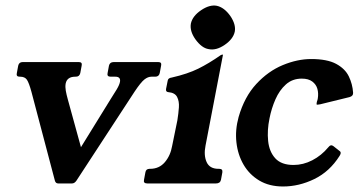

<svg xmlns="http://www.w3.org/2000/svg" viewBox="-20 -665 1305 696"><path d="M554 -440Q567 -440 564 -427L559 -400Q556 -387 543 -387H529Q516 -387 503 -376.5Q490 -366 468 -333L257 -10Q250 0 241 0H191Q181.8 0 179 -10L94 -332Q85 -365 77.5 -376Q70 -387 53 -387H51Q38 -387 41 -400L46 -427Q49 -440 62 -440H266Q279 -440 276 -427L271 -400Q268 -387 255 -387H253Q223 -387 218 -362Q216 -350 218.5 -336Q221 -322 226 -304L289 -75L238 -74L380 -304Q393 -324 403 -340.8Q413 -357.5 415 -368.7Q418 -387 398 -387H381Q367 -387 370 -400L375 -427Q378 -440 392 -440Z M775 -53Q788 -53 786 -40L781 -13Q778 0 763 0H514Q499 0 502 -13L507 -40Q509 -53 522 -53H524Q557 -53 577.5 -77Q598 -101 604 -136L623 -229Q627 -254 628.5 -276Q630 -298 622 -313.5Q614 -329 590 -331Q580 -332 582 -343L588 -373Q589 -378 592.5 -380.5Q596 -383 603 -384Q660 -397 698.5 -416Q737 -435 780 -465Q784 -467 786 -467H787Q789 -467 788 -465L725 -137Q718 -102 729 -77.5Q740 -53 772 -53ZM766 -644Q793 -638 815 -607Q836 -576 831 -550Q825 -523 794 -502Q763 -481 736 -487Q711 -491 688 -523Q667 -553 672 -580Q678 -607 709 -628Q740 -649 766 -644Z M1006 11Q956 11 920 -10.5Q884 -32 863 -68Q842 -104 837 -149Q832 -194 845 -241Q866 -314 909 -360.5Q952 -407 1005 -429Q1058 -451 1108 -451Q1166 -451 1198.5 -433.5Q1231 -416 1244.5 -388Q1258 -360 1260 -329Q1261 -317 1247 -313L1141 -287Q1136 -286 1131 -285.5Q1126 -285 1128 -291Q1128 -295 1129.5 -298.5Q1131 -302 1132 -308Q1135 -327 1130.5 -343Q1126 -359 1112 -369.5Q1098 -380 1074 -380Q1040 -380 1016.5 -359Q993 -338 978.5 -305Q964 -272 957 -236Q948 -193 952 -154Q956 -115 978 -91Q1000 -67 1044 -67Q1079 -67 1112 -84Q1145 -101 1170 -131Q1179 -143 1189 -135L1213 -116Q1218 -111 1211 -100Q1175 -43 1119.5 -16Q1064 11 1006 11Z"/></svg>

Font: Young Serif Light
Style: Italic
Weight: 300
Italic angle: -10.979°
Designer: Bastien Sozeau
Foundry: NBR — Bastien Sozeau
Version: Version 5.001